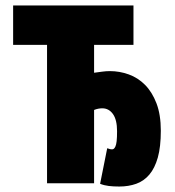

<svg xmlns="http://www.w3.org/2000/svg" viewBox="-20 -670 640 702"><path d="M416 12Q395 12 378 10Q361 8 346 2L372 -128Q378 -126 381.5 -125Q385 -124 390 -124Q393 -124 396 -126Q399 -128 402 -134.5Q405 -141 406.5 -154Q408 -167 408 -190Q408 -232 393 -253Q378 -274 354 -274Q339 -274 324 -268V0H152V-506H28V-650H468V-506H324V-404Q339 -406 353.5 -408Q368 -410 382 -410Q417 -410 450.5 -398Q484 -386 510 -360Q536 -334 552 -292.5Q568 -251 568 -192Q568 -133 557 -94Q546 -55 526 -31.5Q506 -8 478 2Q450 12 416 12Z"/></svg>

Font: Source Code Pro Black
Style: Regular
Weight: 900
Monospace: yes
Designer: Paul D. Hunt, Teo Tuominen
Foundry: Adobe Systems Incorporated
Version: Version 2.030;PS 1.000;hotconv 16.6.51;makeotf.lib2.5.65220